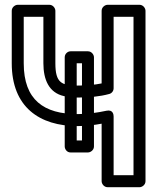

<svg xmlns="http://www.w3.org/2000/svg" viewBox="-20 -756 679 801"><path d="M322 -170H300V-492H322ZM347 -120C358 -120 372 -130 372 -145V-517C372 -528 362 -542 347 -542H274C263 -542 250 -532 250 -517V-145C250 -134 259 -120 274 -120ZM304 -349C350 -349 396 -353 436 -364C447 -367 454 -377 454 -388V-686H537V-25H454V-270C454 -277 452 -300 424 -294C387 -286 345 -280 304 -280C163 -280 79 -339 79 -492V-686H161V-492C161 -424 184 -369 247 -355C264 -351 283 -349 304 -349ZM211 -492V-711C211 -722 201 -736 186 -736H54C43 -736 29 -726 29 -711V-492C29 -310 144 -230 304 -230C339 -230 372 -234 404 -240V0C404 11 414 25 429 25H562C573 25 587 15 587 0V-711C587 -722 577 -736 562 -736H429C418 -736 404 -726 404 -711V-408C375 -402 339 -399 304 -399C237 -399 211 -410 211 -492Z"/></svg>

Font: Asimov
Style: NarOu
Weight: 500
Designer: Google
Version: Version 2.000980; 2014